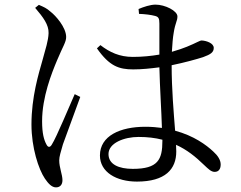

<svg xmlns="http://www.w3.org/2000/svg" viewBox="-20 -773 1040 830"><path d="M132 -739C167 -698 191 -666 190 -630C189 -597 177 -562 164 -514C147 -454 116 -354 116 -235C116 -134 147 -41 174 -1C189 21 204 37 222 37C240 37 250 25 250 6C250 -18 236 -49 236 -80C236 -96 243 -117 252 -149C265 -185 308 -302 327 -354L303 -366C280 -315 225 -181 204 -148C196 -134 187 -136 181 -148C170 -168 162 -196 162 -249C162 -353 203 -456 227 -513C252 -573 266 -591 266 -613C266 -655 220 -706 199 -722C181 -738 171 -742 148 -752ZM682 -169V-164C682 -83 663 -43 554 -43C494 -43 449 -62 449 -107C449 -155 517 -181 579 -181C617 -181 651 -177 682 -169ZM581 -713C608 -712 632 -709 651 -704C665 -700 669 -694 669 -671V-537C634 -531 595 -527 554 -527C497 -527 454 -547 414 -578L399 -564C453 -487 494 -473 556 -473C593 -473 631 -477 669 -482C671 -395 678 -291 680 -220C658 -223 634 -225 608 -225C500 -225 412 -186 412 -101C412 -29 483 12 572 12C695 12 742 -42 742 -118L741 -147C788 -126 826 -95 862 -60C881 -42 893 -30 908 -30C925 -30 934 -42 934 -62C934 -81 922 -100 902 -118C871 -147 818 -186 737 -208C731 -285 722 -388 722 -491C780 -503 830 -517 858 -526C891 -538 904 -547 904 -566C904 -586 873 -597 852 -598C843 -598 830 -588 788 -571C773 -565 751 -557 723 -549C725 -582 727 -610 731 -632C738 -676 747 -682 747 -702C747 -726 694 -753 652 -753C630 -753 600 -743 579 -734Z"/></svg>

Font: Noto Serif CJK TC
Style: Regular
Weight: 400
Designer: Ryoko NISHIZUKA 西塚涼子 (kana & ideographs); Frank Grießhammer (Latin, Greek & Cyrillic); Wenlong ZHANG 张文龙 (bopomofo); San
Foundry: Adobe
Version: Version 2.001;hotconv 1.1.0;makeotfexe 2.6.0